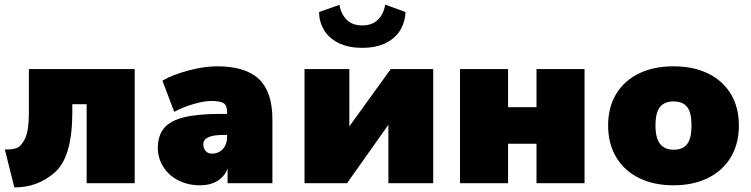

<svg xmlns="http://www.w3.org/2000/svg" viewBox="-20 -793 3252 831"><path d="M1 -146Q30 -145 51 -152Q72 -159 88.5 -193.5Q105 -228 105 -302V-494H563V0H355V-342H293V-308Q293 -114 218 -47.5Q143 19 42 18Z M1159 -276V0H965V-64Q953 -30 922 -10.5Q891 9 846 9Q794 9 752.5 -12Q711 -33 687 -70.5Q663 -108 663 -155Q664 -208 691 -239.5Q718 -271 777 -285.5Q836 -300 935 -300H963V-306Q963 -336 948.5 -346Q934 -356 894 -356Q863 -356 817 -342.5Q771 -329 734 -309L683 -444Q728 -470 796 -488Q864 -506 919 -506Q1043 -506 1101 -450.5Q1159 -395 1159 -276ZM963 -202V-209H947Q860 -209 860 -169Q860 -151 870 -139.5Q880 -128 897 -128Q926 -128 944.5 -148Q963 -168 963 -202Z M1298 -494H1492V-246L1671 -494H1855V0H1661V-253L1482 0H1298ZM1361 -741 1449 -772Q1456 -732 1480.5 -707.5Q1505 -683 1548 -683Q1591 -683 1616 -708Q1641 -733 1647 -773L1735 -741Q1734 -700 1713.5 -664.5Q1693 -629 1651 -607.5Q1609 -586 1548 -586Q1486 -586 1444 -607.5Q1402 -629 1381.5 -664.5Q1361 -700 1361 -741Z M1971 -494H2179V-329H2302V-494H2510V0H2302V-171H2179V0H1971Z M2612 -250Q2612 -329 2647 -386.5Q2682 -444 2745.5 -475Q2809 -506 2895 -506Q2981 -506 3044.5 -475Q3108 -444 3143 -386.5Q3178 -329 3178 -250Q3178 -171 3143 -112.5Q3108 -54 3044 -22.5Q2980 9 2895 9Q2810 9 2746 -22.5Q2682 -54 2647 -112.5Q2612 -171 2612 -250ZM2973 -250Q2973 -306 2954 -330Q2935 -354 2895 -354Q2856 -354 2836.5 -330Q2817 -306 2817 -250Q2817 -195 2837 -170Q2857 -145 2896 -145Q2935 -145 2954 -169.5Q2973 -194 2973 -250Z"/></svg>

Font: Nunito Sans Heavy
Style: Regular
Weight: 400
Designer: Vernon Adams
Foundry: Vernon Adams
Version: Version 2.500